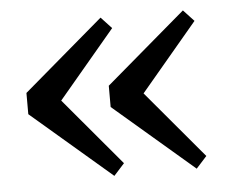

<svg xmlns="http://www.w3.org/2000/svg" viewBox="-39 -510 598 504"><g transform="rotate(-5 260.0 -257.5)"><path d="M243 -49 32 -230V-286L243 -466L271 -436L101 -234V-282L271 -80ZM460 -49 249 -230V-286L460 -466L488 -436L318 -234V-282L488 -80Z"/></g></svg>

Font: Source Serif 4 18pt Medium
Style: Regular
Weight: 500
Designer: Frank Grießhammer
Foundry: Adobe Systems Incorporated
Version: Version 4.004;hotconv 1.0.116;makeotfexe 2.5.65601